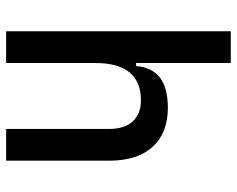

<svg xmlns="http://www.w3.org/2000/svg" viewBox="-93 -679 772 626"><g transform="rotate(90 293.0 -366.0)"><path d="M400.4 0H503.9V-336.9C503.9 -458 441.4 -527.3 332 -527.3C245.1 -527.3 201.2 -493.2 195.3 -423.8H185.5V-732.4H82V0H185.5V-291C185.5 -390.6 226.6 -439.5 307.6 -439.5C366.2 -439.5 400.4 -402.3 400.4 -336.9Z"/></g></svg>

Font: Cascadia Code PL
Style: Regular
Weight: 400
Monospace: yes
Designer: Aaron Bell
Foundry: Saja Typeworks
Version: Version 2404.023